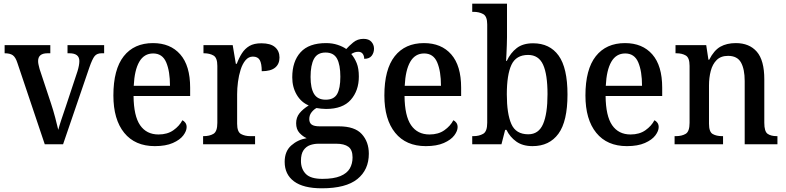

<svg xmlns="http://www.w3.org/2000/svg" viewBox="-20 -780 4248 1038"><path d="M74 -440Q64 -471 49 -481.5Q34 -492 5 -492V-536H252V-492H237Q186 -492 186 -450Q186 -440 188.5 -429.5Q191 -419 194 -407L256 -220Q268 -184 278.5 -144Q289 -104 295 -78Q300 -98 312 -134Q324 -170 336 -205L399 -395Q409 -428 409 -450Q409 -492 355 -492H345V-536H543V-492H529Q504 -492 491.5 -476.5Q479 -461 463 -415L321 0H222Z M817 10Q710 10 651.5 -62Q593 -134 593 -264Q593 -405 649 -476Q705 -547 807 -547Q901 -547 954.5 -486Q1008 -425 1008 -306V-261H702Q703 -153 737.5 -103Q772 -53 837 -53Q885 -53 917.5 -76Q950 -99 966 -130Q975 -126 982 -116.5Q989 -107 989 -93Q989 -72 971 -48Q953 -24 914.5 -7Q876 10 817 10ZM899 -316Q899 -395 878.5 -443Q858 -491 808 -491Q759 -491 733 -446Q707 -401 703 -316Z M1078 0V-44H1081Q1113 -44 1134 -56.5Q1155 -69 1155 -116V-424Q1155 -468 1134 -480Q1113 -492 1083 -492H1080V-536H1238L1255 -435H1260Q1272 -467 1288 -492Q1304 -517 1328.5 -531.5Q1353 -546 1393 -546Q1443 -546 1467 -525Q1491 -504 1491 -469Q1491 -434 1467.5 -414.5Q1444 -395 1395 -395Q1395 -436 1384.5 -455Q1374 -474 1347 -474Q1324 -474 1307.5 -454.5Q1291 -435 1281 -403.5Q1271 -372 1266.5 -337Q1262 -302 1262 -271V-111Q1262 -67 1283 -55.5Q1304 -44 1333 -44H1359V0Z M1720 238Q1620 238 1569.5 200.5Q1519 163 1519 95Q1519 38 1554.5 6.5Q1590 -25 1638 -33Q1617 -42 1599 -61.5Q1581 -81 1581 -114Q1581 -145 1599 -167.5Q1617 -190 1649 -210Q1608 -227 1584 -268Q1560 -309 1560 -362Q1560 -448 1605 -497.5Q1650 -547 1743 -547Q1777 -547 1805.5 -537.5Q1834 -528 1852 -515Q1866 -531 1889.5 -550.5Q1913 -570 1945 -570Q1974 -570 1988 -554Q2002 -538 2002 -517Q2002 -495 1989.5 -478.5Q1977 -462 1949 -462Q1949 -478 1941 -489Q1933 -500 1917 -500Q1905 -500 1896 -496.5Q1887 -493 1879 -488Q1897 -467 1908.5 -438.5Q1920 -410 1920 -366Q1920 -290 1876.5 -240.5Q1833 -191 1743 -191Q1732 -191 1716 -192.5Q1700 -194 1691 -196Q1676 -188 1664 -172.5Q1652 -157 1652 -136Q1652 -116 1665 -106.5Q1678 -97 1709 -97H1812Q1898 -97 1936 -55Q1974 -13 1974 51Q1974 138 1912 188Q1850 238 1720 238ZM1741 -241Q1785 -241 1802.5 -271.5Q1820 -302 1820 -365Q1820 -430 1802 -463Q1784 -496 1740 -496Q1696 -496 1677.5 -462Q1659 -428 1659 -364Q1659 -303 1678 -272Q1697 -241 1741 -241ZM1723 187Q1784 187 1820 172Q1856 157 1871 131Q1886 105 1886 71Q1886 30 1863.5 13.5Q1841 -3 1798 -3H1702Q1678 -3 1656.5 4.5Q1635 12 1621 32Q1607 52 1607 90Q1607 133 1633 160Q1659 187 1723 187Z M2282 10Q2175 10 2116.5 -62Q2058 -134 2058 -264Q2058 -405 2114 -476Q2170 -547 2272 -547Q2366 -547 2419.5 -486Q2473 -425 2473 -306V-261H2167Q2168 -153 2202.5 -103Q2237 -53 2302 -53Q2350 -53 2382.5 -76Q2415 -99 2431 -130Q2440 -126 2447 -116.5Q2454 -107 2454 -93Q2454 -72 2436 -48Q2418 -24 2379.5 -7Q2341 10 2282 10ZM2364 -316Q2364 -395 2343.5 -443Q2323 -491 2273 -491Q2224 -491 2198 -446Q2172 -401 2168 -316Z M2859 10Q2806 10 2771.5 -14.5Q2737 -39 2718 -78H2711L2691 0H2533V-44H2540Q2570 -44 2592 -56.5Q2614 -69 2614 -116V-648Q2614 -692 2592 -704Q2570 -716 2540 -716H2533V-760H2721V-579Q2721 -561 2720 -536Q2719 -511 2718 -487.5Q2717 -464 2716 -451H2720Q2740 -494 2773.5 -520Q2807 -546 2862 -546Q2952 -546 3000 -479.5Q3048 -413 3048 -269Q3048 -124 2999 -57Q2950 10 2859 10ZM2836 -54Q2892 -54 2916 -109.5Q2940 -165 2940 -271Q2940 -378 2916 -430.5Q2892 -483 2835 -483Q2770 -483 2745 -429.5Q2720 -376 2720 -270Q2720 -165 2744.5 -109.5Q2769 -54 2836 -54Z M3369 10Q3262 10 3203.5 -62Q3145 -134 3145 -264Q3145 -405 3201 -476Q3257 -547 3359 -547Q3453 -547 3506.5 -486Q3560 -425 3560 -306V-261H3254Q3255 -153 3289.5 -103Q3324 -53 3389 -53Q3437 -53 3469.5 -76Q3502 -99 3518 -130Q3527 -126 3534 -116.5Q3541 -107 3541 -93Q3541 -72 3523 -48Q3505 -24 3466.5 -7Q3428 10 3369 10ZM3451 -316Q3451 -395 3430.5 -443Q3410 -491 3360 -491Q3311 -491 3285 -446Q3259 -401 3255 -316Z M3627 0V-44H3634Q3666 -44 3687 -56.5Q3708 -69 3708 -116V-424Q3708 -468 3687.5 -480Q3667 -492 3637 -492H3632V-536H3798L3810 -457H3814Q3840 -508 3874.5 -527.5Q3909 -547 3958 -547Q4031 -547 4071.5 -500.5Q4112 -454 4112 -351V-116Q4112 -69 4130 -56.5Q4148 -44 4179 -44H4183V0H4006V-342Q4006 -406 3986 -442Q3966 -478 3916 -478Q3877 -478 3854.5 -455.5Q3832 -433 3822.5 -396.5Q3813 -360 3813 -318V-111Q3813 -67 3833 -55.5Q3853 -44 3884 -44H3889V0Z"/></svg>

Font: Noto Serif Khmer SemiCondensed Medium
Style: Regular
Weight: 500
Width: 4
Designer: Danh Hong and the Monotype Design Team
Foundry: Monotype Imaging Inc.
Version: Version 2.004; ttfautohint (v1.8.4.7-5d5b)